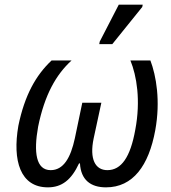

<svg xmlns="http://www.w3.org/2000/svg" viewBox="-20 -796 735 826"><path d="M407 -606H463L592 -766L594 -776H491L409 -617ZM186 10C246 10 287 -22 320 -93H324C328 -22 370 10 436 10C552 10 620 -83 648 -236C671 -362 652 -470 627 -536H541C568 -470 586 -364 562 -238C541 -120 502 -64 442 -64C390 -64 364 -111 383 -201L416 -354H334L302 -201C284 -117 253 -64 198 -64C135 -64 124 -140 144 -251C172 -388 221 -475 288 -536H202C134 -472 86 -386 59 -255C33 -105 67 10 186 10Z"/></svg>

Font: Noto Sans SemiCondensed
Style: Italic
Weight: 400
Width: 4
Italic angle: -12°
Designer: Monotype Design Team
Foundry: Monotype Imaging Inc.
Version: Version 2.013